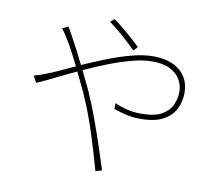

<svg xmlns="http://www.w3.org/2000/svg" viewBox="-87 -885 1174 1028"><g transform="rotate(10 500.0 -371.0)"><path d="M583 -633Q552 -664 510 -701Q468 -738 433 -763L455 -781Q471 -770 498 -748Q525 -726 554 -701Q583 -676 603 -655ZM81 -408Q95 -412 113.5 -418Q132 -424 146 -430Q170 -439 208.5 -456.5Q247 -474 295 -496Q273 -540 254.5 -574.5Q236 -609 224 -628Q217 -640 206 -656.5Q195 -673 186 -684L219 -699Q224 -689 233.5 -673Q243 -657 250 -643Q265 -616 283 -581.5Q301 -547 320 -508Q381 -535 447 -561Q513 -587 577 -604Q641 -621 694 -621Q786 -621 839 -577Q892 -533 892 -456Q892 -411 872.5 -370.5Q853 -330 807.5 -304.5Q762 -279 682 -279Q639 -279 602 -288Q565 -297 537 -307L538 -339Q563 -327 600 -317Q637 -307 684 -307Q756 -307 795 -330Q834 -353 849 -388Q864 -423 864 -458Q864 -492 846.5 -523Q829 -554 791.5 -573.5Q754 -593 693 -593Q644 -593 584 -577Q524 -561 459.5 -536Q395 -511 333 -482L383 -378Q414 -308 440.5 -235Q467 -162 489.5 -94Q512 -26 529 28L495 39Q472 -44 438 -152Q404 -260 357 -366L307 -470Q246 -442 192 -415Q138 -388 100 -372Z"/></g></svg>

Font: Source Han Sans SC ExtraLight
Style: Regular
Weight: 250
Designer: Ryoko NISHIZUKA 西塚涼子 (kana, bopomofo & ideographs); Paul D. Hunt (Latin, Greek & Cyrillic); Sandoll Communications 산돌커뮤니
Foundry: Adobe
Version: Version 2.004;hotconv 1.0.118;makeotfexe 2.5.65603